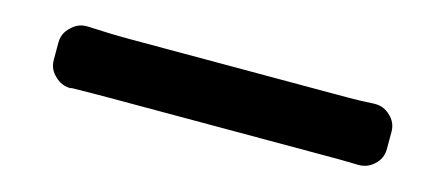

<svg xmlns="http://www.w3.org/2000/svg" viewBox="-27 -611 1054 454"><g transform="rotate(15 500.0 -384.5)"><path d="M149.4 -309.6Q148.4 -308.6 147.5 -308.6Q125 -308.6 109.4 -324.2Q91.8 -339.8 91.8 -363.3V-405.3Q91.8 -428.7 109.4 -444.3Q125 -460 146.5 -460Q148.4 -460 149.4 -460Q207 -457 252.9 -457H790Q817.4 -457 849.6 -459Q851.6 -459 853.5 -459Q874 -459 889.6 -444.3Q907.2 -428.7 907.2 -405.3V-363.3Q907.2 -339.8 889.6 -324.2Q874 -309.6 852.5 -309.6Q851.6 -309.6 849.6 -309.6Q813.5 -310.5 790 -310.5H252.9Q201.2 -310.5 149.4 -309.6Z"/></g></svg>

Font: Gen Jyuu Gothic Bold
Style: Bold
Weight: 700
Designer: [Source Han Sans]
Ryoko NISHIZUKA  (kana & ideographs); Paul D. Hunt (Latin, Greek & Cyrillic); Wenlong ZHANG  (bopomofo
Version: Version 1.002.20150607